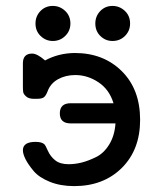

<svg xmlns="http://www.w3.org/2000/svg" viewBox="-20 -631 565 655"><path d="M58.1 -118.2Q58.1 -147 101.1 -147Q122.1 -147 130.9 -139.2Q134.8 -136.2 143.3 -116.7Q151.9 -97.2 168.5 -84Q185.1 -70.8 213.9 -70.8Q235.8 -70.8 258.3 -76.4Q280.8 -82 307.4 -95Q334 -107.9 352.5 -137.9Q371.1 -168 374 -210H221.2Q184.1 -210 184.1 -244.1Q184.1 -279.3 222.2 -278.8H367.2Q353 -325.7 315.9 -350.3Q278.8 -375 236.8 -375Q203.6 -375 177.7 -360.6Q151.9 -346.2 142.1 -318.8Q136.2 -303.7 129.2 -298.8Q122.1 -293.9 106 -293.9H95.2Q78.1 -293.9 69.1 -302Q60.1 -310.1 59.1 -317.1Q58.1 -324.2 58.1 -335.9V-415Q58.1 -448.2 89.8 -448.2Q106.9 -448.2 133.8 -424.8Q179.7 -449.7 234.9 -450.2Q333 -450.2 395.5 -388.2Q458 -326.2 458 -222.2Q458 -120.1 395.5 -58.1Q333 3.9 232.9 3.9Q186 3.9 149.4 -11Q112.8 -25.9 94.5 -47.9Q76.2 -69.8 67.1 -87.9Q58.1 -106 58.1 -118.2ZM101.1 -550.8Q101.1 -575.7 117.9 -593.3Q134.8 -610.8 160.2 -610.8Q184.1 -610.8 202.1 -594Q220.2 -577.1 220.2 -550.8Q220.2 -525.9 202.6 -508.5Q185.1 -491.2 160.2 -491.2Q136.2 -491.2 118.7 -508.1Q101.1 -524.9 101.1 -550.8ZM305.2 -550.8Q305.2 -575.7 322 -593.3Q338.9 -610.8 363.8 -610.8Q387.7 -610.8 405.8 -594Q423.8 -577.1 423.8 -550.8Q423.8 -525.9 406.5 -508.5Q389.2 -491.2 363.8 -491.2Q339.8 -491.2 322.5 -508.1Q305.2 -524.9 305.2 -550.8Z"/></svg>

Font: CMU Typewriter Text
Style: Bold
Weight: 700
Version: Version 0.7.0